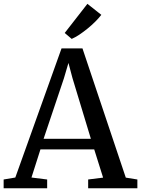

<svg xmlns="http://www.w3.org/2000/svg" viewBox="-28 -1008 756 1028"><path d="M54 -57.5 301.5 -749H413.5L645.5 -57L707.5 -47V0H444V-47L524 -57L476.5 -208H188.5L140.5 -57.5L224.5 -47V0H-8.5V-47ZM458.5 -265 360 -590 338.5 -671 314 -588 205.5 -265ZM355.5 -800 318.5 -831.5 440 -987.5 514.5 -928.5Q501 -911 481.8 -891.8Q462.5 -872.5 440.2 -854.5Q418 -836.5 396.5 -822.2Q375 -808 356.5 -800Z"/></svg>

Font: Merriweather 28pt
Style: Regular
Weight: 400
Version: Version 2.100